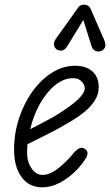

<svg xmlns="http://www.w3.org/2000/svg" viewBox="-20 -790 470 819"><path d="M160 9Q104 9 72 -34.5Q40 -78 40 -151Q40 -221 61.2 -285.5Q82.5 -350 119 -400.5Q155.5 -451 202.2 -480.2Q249 -509.5 300.5 -509.5Q347.5 -509.5 374.2 -485.5Q401 -461.5 401 -418.5Q401 -387 384 -360.8Q367 -334.5 341 -313.2Q315 -292 287.2 -275.5Q259.5 -259 237.5 -246.5Q208 -230 166.8 -209.8Q125.5 -189.5 97.5 -175Q96.5 -166 96 -156.8Q95.5 -147.5 95.5 -138Q95.5 -100 114.5 -72Q133.5 -44 161.5 -44Q191 -44 223.8 -68.5Q256.5 -93 287 -128.5Q306.5 -154 319.8 -158Q333 -162 342.5 -154.5Q349.5 -150 352.2 -143.2Q355 -136.5 350.8 -124.8Q346.5 -113 331.5 -93.5Q298 -49 251.8 -20Q205.5 9 160 9ZM109 -239Q130.5 -250.5 156 -263.5Q181.5 -276.5 204 -289Q239.5 -310 271 -332.2Q302.5 -354.5 322 -375.5Q341.5 -396.5 341.5 -414Q341.5 -428 328.5 -442.2Q315.5 -456.5 292 -456.5Q251.5 -456.5 214.8 -426.5Q178 -396.5 150.2 -347Q122.5 -297.5 109 -239ZM411 -572.5Q397 -567.5 385.8 -573.5Q374.5 -579.5 370.5 -593L335.5 -705L268 -594.5Q256 -575 242.2 -574.2Q228.5 -573.5 220 -580.5Q209.5 -590 210 -601.8Q210.5 -613.5 218 -624L311 -754.5Q319.5 -767 327.8 -768.5Q336 -770 343.5 -770Q348 -770 355.5 -765.5Q363 -761 366.5 -752.5L423 -623Q433 -601 427.8 -588.5Q422.5 -576 411 -572.5Z"/></svg>

Font: Edu AU VIC WA NT Pre
Style: Regular
Weight: 400
Designer: Tina and Corey Anderson, Eben Sorkin, Mirko Velimirovic
Foundry: Google for Education
Version: Version 1.001